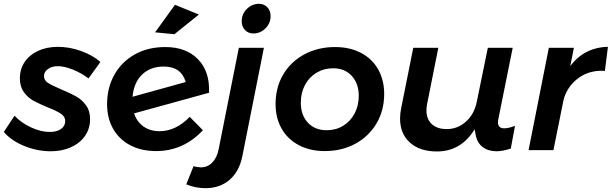

<svg xmlns="http://www.w3.org/2000/svg" viewBox="-34 -785 3199 1004"><path d="M-14 -95 42 -180Q76 -143 128 -119Q180 -95 226 -95Q263 -95 285 -110.5Q307 -126 307 -152Q307 -175 285 -190Q263 -205 217 -223Q171 -242 141.5 -258Q112 -274 91 -303Q70 -332 70 -375Q70 -424 95 -461Q120 -498 165 -519Q210 -540 269 -540Q329 -540 389.5 -518.5Q450 -497 491 -461L429 -375Q390 -404 346 -421.5Q302 -439 268 -439Q237 -439 216.5 -424Q196 -409 196 -387Q196 -365 217 -351.5Q238 -338 285 -318Q333 -298 363 -281.5Q393 -265 415 -235.5Q437 -206 437 -162Q437 -113 411 -75Q385 -37 338 -15.5Q291 6 231 6Q160 6 92 -22Q24 -50 -14 -95Z M881 -760 1006 -709 878 -606 777 -616ZM1059 -300 667 -192Q682 -148 716.5 -123.5Q751 -99 800 -99Q886 -99 958 -174L1027 -104Q925 5 782 5Q705 5 647 -25.5Q589 -56 557.5 -111.5Q526 -167 526 -240Q526 -326 564 -394Q602 -462 671 -500.5Q740 -539 830 -539Q940 -539 1002 -474.5Q1064 -410 1059 -300ZM937 -356Q914 -437 822 -437Q753 -437 709.5 -395.5Q666 -354 659 -279Z M1381 -701Q1381 -663 1354 -636.5Q1327 -610 1291 -610Q1264 -610 1247 -628Q1230 -646 1230 -674Q1230 -712 1257 -738.5Q1284 -765 1320 -765Q1347 -765 1364 -747Q1381 -729 1381 -701ZM1014 90Q1050 91 1075 66Q1100 41 1109 -3L1215 -535H1346L1234 28Q1218 111 1167 155Q1116 199 1040 199Q988 199 940 179L978 84Q989 88 1014 90Z M1975 -294Q1975 -207 1934.5 -139Q1894 -71 1823.5 -33Q1753 5 1664 5Q1587 5 1528.5 -26Q1470 -57 1438.5 -112.5Q1407 -168 1407 -241Q1407 -328 1447 -395.5Q1487 -463 1558 -501Q1629 -539 1718 -539Q1795 -539 1853.5 -508.5Q1912 -478 1943.5 -422Q1975 -366 1975 -294ZM1539 -248Q1539 -183 1576 -143.5Q1613 -104 1674 -104Q1722 -104 1760 -127Q1798 -150 1820 -191Q1842 -232 1842 -284Q1842 -348 1805.5 -388Q1769 -428 1708 -428Q1660 -428 1621.5 -405Q1583 -382 1561 -341Q1539 -300 1539 -248Z M2573 -168Q2570 -156 2570 -146Q2570 -114 2602 -114Q2626 -114 2659 -127L2637 -8Q2593 6 2563 6Q2519 6 2490 -16Q2461 -38 2453 -81L2448 -109Q2377 7 2251 7Q2161 7 2109.5 -39.5Q2058 -86 2058 -165Q2058 -192 2064 -220L2127 -535H2258L2199 -239Q2196 -223 2196 -207Q2196 -162 2224 -136Q2252 -110 2302 -110Q2359 -110 2402.5 -149Q2446 -188 2459 -252L2517 -535H2647Z M3145 -540 3129 -414 3112 -415Q3039 -415 2985 -372.5Q2931 -330 2913 -263L2860 0H2730L2836 -535H2967L2948 -439Q2984 -488 3034 -513.5Q3084 -539 3145 -540Z"/></svg>

Font: TypoPRO Montserrat Alternates
Style: Italic
Weight: 500
Italic angle: -11.3°
Designer: Julieta Ulanovsky
Foundry: Julieta Ulanovsky
Version: Version 6.001